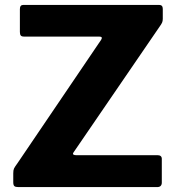

<svg xmlns="http://www.w3.org/2000/svg" viewBox="-20 -762 721 782"><path d="M55 0Q43 0 38.5 -4Q34 -8 34 -20V-56Q34 -69 37 -75.5Q40 -82 51 -97L392 -600Q400 -613 384 -613H78Q68 -613 64.5 -617.5Q61 -622 61 -632V-725Q61 -742 75 -742H628Q643 -742 643 -726V-685Q643 -676 640 -669.5Q637 -663 629 -652L280 -142Q275 -135 279 -132.5Q283 -130 289 -130H621Q639 -130 639 -115V-18Q639 -10 634.5 -5Q630 0 620 0H55Z"/></svg>

Font: Libre Franklin
Style: Bold
Weight: 700
Designer: Pablo Impallari, Rodrigo Fuenzalida, Nhung Nguyen
Foundry: Impallari Type
Version: Version 3.000